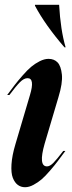

<svg xmlns="http://www.w3.org/2000/svg" viewBox="-20 -764 300 796"><path d="M9.8 -370.1Q29.3 -396.5 41.5 -412.4Q53.7 -428.2 74 -451.4Q94.2 -474.6 109.9 -487.5Q125.5 -500.5 144.8 -510.3Q164.1 -520 181.2 -520Q204.6 -520 218.8 -505.1Q232.9 -490.2 236.6 -454.8Q240.2 -419.4 222.2 -360.8L165 -168Q138.2 -74.2 174.8 -74.2Q187 -74.2 201.4 -88.9Q215.8 -103.5 242.2 -138.2H251Q230 -109.9 219.2 -95.5Q208.5 -81.1 187.7 -56.9Q167 -32.7 152.3 -20.3Q137.7 -7.8 119.1 2.2Q100.6 12.2 84 12.2Q66.9 12.2 54 2.7Q41 -6.8 33.2 -26.6Q25.4 -46.4 27.6 -82.5Q29.8 -118.7 43.9 -166L104 -369.1Q125.5 -439.9 94.2 -439.9Q79.1 -439.9 62.5 -423.1Q45.9 -406.2 19 -370.1ZM125 -740.2V-744.1H225.1Q231 -639.6 252 -567.9H247.1Q167.5 -660.2 125 -740.2Z"/></svg>

Font: Nyght Serif Medium Italic
Style: Regular
Weight: 500
Italic angle: -16°
Designer: Maksym Kobuzan
Version: Version 0.410;Glyphs 3.1.2 (3151)